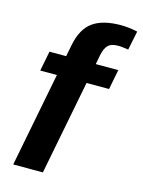

<svg xmlns="http://www.w3.org/2000/svg" viewBox="-111 -791 639 857"><g transform="rotate(15 208.5 -362.5)"><path d="M258 -436 173 0H36L121 -436H44L62 -528H139L150 -583Q165 -659 210.5 -692Q256 -725 341 -725Q376 -725 417 -716L399 -628Q394 -629 378 -631Q362 -633 352 -633Q319 -633 304.5 -617.5Q290 -602 284 -570L276 -528H380L362 -436Z"/></g></svg>

Font: Libra Sans Modern
Style: Bold Italic
Weight: 700
Italic angle: -12°
Foundry: Stefan Peev, Context Ltd
Version: Version 1.000